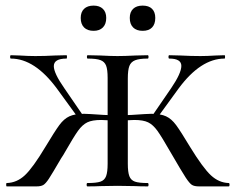

<svg xmlns="http://www.w3.org/2000/svg" viewBox="-20 -665 840 685"><path d="M589 -121Q557 -177 541.5 -198.5Q526 -220 508.5 -228.5Q491 -237 459 -237Q449 -237 415 -235L414 -253Q440 -255 450 -255Q508 -259 520 -259Q553 -259 572.5 -250Q592 -241 608.5 -218.5Q625 -196 658 -141Q704 -66 732.5 -39.5Q761 -13 796 -12Q799 -12 799 -6Q799 0 796 0H690Q673 0 664.5 -5.5Q656 -11 642.5 -31.5Q629 -52 589 -121ZM292 -12Q324 -12 338.5 -17Q353 -22 358.5 -36.5Q364 -51 364 -81V-387Q364 -417 358.5 -431Q353 -445 338.5 -450.5Q324 -456 293 -456Q290 -456 290 -462Q290 -468 293 -468L338 -467Q376 -465 399 -465Q424 -465 464 -467L507 -468Q510 -468 510 -462Q510 -456 507 -456Q477 -456 462 -450Q447 -444 441.5 -429.5Q436 -415 436 -385V-81Q436 -51 441.5 -36.5Q447 -22 461.5 -17Q476 -12 507 -12Q510 -12 510 -6Q510 0 507 0Q479 0 463 -1L399 -2L338 -1Q321 0 292 0Q289 0 289 -6Q289 -12 292 -12ZM519 -246 591 -351Q627 -404 627 -430Q627 -456 584 -456Q581 -456 581 -462Q581 -468 584 -468L624 -467Q662 -465 695 -465Q718 -465 750 -467L781 -468Q783 -468 783 -462Q783 -456 781 -456Q696 -456 617 -349L537 -239ZM4 -12Q40 -13 68.5 -39.5Q97 -66 142 -141Q175 -196 191.5 -218.5Q208 -241 227.5 -250Q247 -259 280 -259Q292 -259 350 -255Q360 -255 386 -253L385 -235Q351 -237 341 -237Q309 -237 291.5 -228.5Q274 -220 258.5 -198.5Q243 -177 211 -121Q208 -115 198 -100Q166 -45 154.5 -27.5Q143 -10 134.5 -5Q126 0 110 0H4Q2 0 2 -6Q2 -12 4 -12ZM19 -456Q16 -456 16 -462Q16 -468 19 -468L50 -467Q82 -465 106 -465Q140 -465 176 -467L217 -468Q219 -468 219 -462Q219 -456 217 -456Q172 -456 172 -429Q172 -404 209 -351L281 -246L263 -239L183 -349Q104 -456 19 -456ZM268 -601Q268 -622 280 -633.5Q292 -645 314 -645Q335 -645 347 -633.5Q359 -622 359 -601Q359 -579 347 -567Q335 -555 314 -555Q292 -555 280 -567Q268 -579 268 -601ZM443 -601Q443 -622 455 -633.5Q467 -645 489 -645Q511 -645 522.5 -633.5Q534 -622 534 -601Q534 -579 522.5 -567Q511 -555 489 -555Q467 -555 455 -567Q443 -579 443 -601Z"/></svg>

Font: Cormorant Unicase Medium
Style: Regular
Weight: 500
Designer: Christian Thalmann (Catharsis Fonts)
Foundry: Catharsis Fonts
Version: Version 4.000